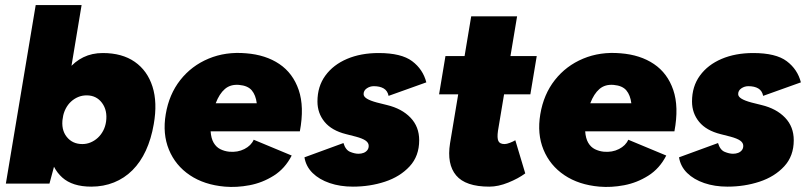

<svg xmlns="http://www.w3.org/2000/svg" viewBox="-20 -720 3174 753"><path d="M3 0 120 -700H300L199 -93L174 0ZM383 -512Q459 -512 508.5 -477.5Q558 -443 578 -380.5Q598 -318 583 -233Q573 -175 552 -129.5Q531 -84 499.5 -52.5Q468 -21 427 -4.5Q386 12 338 12Q264 12 224 -24Q184 -60 173.5 -123Q163 -186 177 -267Q187 -325 204.5 -370.5Q222 -416 247.5 -447.5Q273 -479 307 -495.5Q341 -512 383 -512ZM320 -346Q302 -346 286.5 -339.5Q271 -333 258.5 -321.5Q246 -310 237.5 -293.5Q229 -277 226 -257Q219 -212 241.5 -183.5Q264 -155 303 -155Q320 -155 335.5 -161.5Q351 -168 363.5 -179.5Q376 -191 384.5 -207Q393 -223 396 -243Q402 -287 380 -316.5Q358 -346 320 -346Z M862 12Q781 5 724.5 -33Q668 -71 642.5 -133Q617 -195 630 -272Q643 -350 687 -406Q731 -462 798 -490Q865 -518 945 -511Q1022 -505 1075.5 -469Q1129 -433 1151.5 -367Q1174 -301 1156 -205H806Q808 -177 818 -160Q828 -143 844 -135Q860 -127 879 -125Q912 -122 938.5 -135.5Q965 -149 975 -172L1124 -110Q1098 -59 1053.5 -31Q1009 -3 958.5 6.5Q908 16 862 12ZM826 -315H987Q983 -347 967.5 -365.5Q952 -384 918 -387Q884 -390 862 -371Q840 -352 826 -315Z M1364 12Q1314 12 1273 -2Q1232 -16 1206 -41.5Q1180 -67 1174 -103L1327 -159Q1335 -132 1353 -124.5Q1371 -117 1386 -117Q1397 -117 1406 -120.5Q1415 -124 1420.5 -131Q1426 -138 1426 -148Q1426 -160 1414 -168.5Q1402 -177 1376 -184L1337 -194Q1281 -208 1253 -242Q1225 -276 1225 -322Q1225 -381 1256 -423.5Q1287 -466 1341 -489Q1395 -512 1465 -512Q1554 -512 1596.5 -480Q1639 -448 1652 -397L1504 -344Q1500 -364 1485 -373Q1470 -382 1446 -382Q1431 -382 1418.5 -373.5Q1406 -365 1406 -351Q1406 -341 1419 -333Q1432 -325 1458 -318L1498 -308Q1556 -294 1590 -258.5Q1624 -223 1624 -170Q1624 -108 1586.5 -67.5Q1549 -27 1490 -7.5Q1431 12 1364 12Z M1899 12Q1806 12 1769 -32Q1732 -76 1745 -158L1828 -656H2008L1933 -207Q1929 -179 1934.5 -167Q1940 -155 1959 -155Q1967 -155 1980 -160Q1993 -165 2001 -170L2040 -40Q2013 -20 1973.5 -4Q1934 12 1899 12ZM1702 -350 1727 -500H2085L2060 -350Z M2331 12Q2250 5 2193.5 -33Q2137 -71 2111.5 -133Q2086 -195 2099 -272Q2112 -350 2156 -406Q2200 -462 2267 -490Q2334 -518 2414 -511Q2491 -505 2544.5 -469Q2598 -433 2620.5 -367Q2643 -301 2625 -205H2275Q2277 -177 2287 -160Q2297 -143 2313 -135Q2329 -127 2348 -125Q2381 -122 2407.5 -135.5Q2434 -149 2444 -172L2593 -110Q2567 -59 2522.5 -31Q2478 -3 2427.5 6.5Q2377 16 2331 12ZM2295 -315H2456Q2452 -347 2436.5 -365.5Q2421 -384 2387 -387Q2353 -390 2331 -371Q2309 -352 2295 -315Z M2833 12Q2783 12 2742 -2Q2701 -16 2675 -41.5Q2649 -67 2643 -103L2796 -159Q2804 -132 2822 -124.5Q2840 -117 2855 -117Q2866 -117 2875 -120.5Q2884 -124 2889.5 -131Q2895 -138 2895 -148Q2895 -160 2883 -168.5Q2871 -177 2845 -184L2806 -194Q2750 -208 2722 -242Q2694 -276 2694 -322Q2694 -381 2725 -423.5Q2756 -466 2810 -489Q2864 -512 2934 -512Q3023 -512 3065.5 -480Q3108 -448 3121 -397L2973 -344Q2969 -364 2954 -373Q2939 -382 2915 -382Q2900 -382 2887.5 -373.5Q2875 -365 2875 -351Q2875 -341 2888 -333Q2901 -325 2927 -318L2967 -308Q3025 -294 3059 -258.5Q3093 -223 3093 -170Q3093 -108 3055.5 -67.5Q3018 -27 2959 -7.5Q2900 12 2833 12Z"/></svg>

Font: Figtree Black
Style: Italic
Weight: 900
Italic angle: -9.5°
Foundry: Erik Kennedy
Version: Version 2.001;gftools[0.9.30]